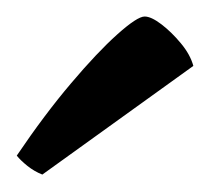

<svg xmlns="http://www.w3.org/2000/svg" viewBox="-20 -773 251 229"><path d="M30.5 -564.8Q21 -568.5 12.6 -575.2Q4.3 -581.9 0 -587.4Q33.2 -636.5 64.7 -673.6Q96.1 -710.7 119.9 -732Q143.7 -753.3 152.5 -753.3Q160.3 -753.3 172.4 -744.1Q184.5 -734.9 195.7 -721.4Q206.9 -708 210.6 -694.4Z"/></svg>

Font: Texturina Medium
Style: Regular
Weight: 500
Designer: Guillermo Torres Carreño
Foundry: Omnibus-Type
Version: Version 1.003